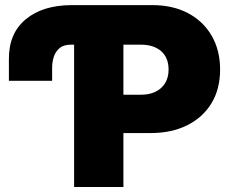

<svg xmlns="http://www.w3.org/2000/svg" viewBox="-20 -748 914 768"><path d="M276.4 0V-569.3H265.6Q235.4 -569.8 218.5 -555.7Q201.7 -541.5 195.1 -520.3Q188.5 -499 188.5 -477.5V-424.8H15.6V-511.7Q15.1 -614.7 83 -670.9Q150.9 -727.1 265.6 -727.5H589.8Q670.9 -727.5 731.7 -695.6Q792.5 -663.6 826.4 -605.5Q860.4 -547.4 860.4 -469.7Q860.4 -391.6 825.7 -334.7Q791 -277.8 728.5 -246.8Q666 -215.8 583 -215.8H473.6V0ZM543 -569.3H473.6V-369.1H543Q595.2 -369.1 624.8 -396.5Q654.3 -423.8 654.3 -469.7Q654.3 -517.1 624.8 -543.2Q595.2 -569.3 543 -569.3Z"/></svg>

Font: Inter Tight Black
Style: Regular
Weight: 900
Designer: Rasmus Andersson
Foundry: rsms
Version: Version 3.004; ttfautohint (v1.8.4.7-5d5b)